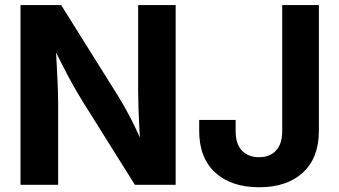

<svg xmlns="http://www.w3.org/2000/svg" viewBox="-20 -748 1373 777"><path d="M63 0V-727.5H227.5L458.5 -358.4Q474.6 -332.5 492.2 -300.5Q509.8 -268.6 528.6 -229.5Q547.4 -190.4 565.9 -144.5L549.8 -135.7Q546.9 -174.8 544.4 -220Q542 -265.1 540.5 -306.6Q539.1 -348.1 539.1 -376V-727.5H690.9V0H525.9L316.4 -334.5Q295.4 -368.7 275.6 -403.6Q255.9 -438.5 234.1 -481.4Q212.4 -524.4 183.6 -581.5L204.1 -585.4Q207 -532.2 209.7 -484.1Q212.4 -436 213.9 -397.5Q215.3 -358.9 215.3 -335V0ZM1028.8 9.8Q916 9.8 851.1 -49.6Q786.1 -108.9 786.1 -218.8V-262.7H933.6V-217.3Q933.6 -165.5 959 -138.7Q984.4 -111.8 1028.3 -111.8Q1071.8 -111.8 1096.9 -138.7Q1122.1 -165.5 1122.1 -217.3V-727.5H1270.5V-218.8Q1270.5 -108.9 1205.8 -49.6Q1141.1 9.8 1028.8 9.8Z"/></svg>

Font: Inter 18pt
Style: Bold
Weight: 700
Designer: Rasmus Andersson
Foundry: rsms
Version: Version 4.001;git-66647c0bb